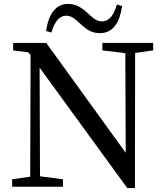

<svg xmlns="http://www.w3.org/2000/svg" viewBox="-20 -952 844 979"><path d="M576 -929C560 -875 538 -843 499 -843C466 -843 443 -872 416 -895C392 -914 368 -932 327 -932C262 -932 227 -877 215 -794L242 -786C258 -840 281 -872 319 -872C351 -872 374 -843 402 -820C425 -800 449 -783 489 -783C557 -783 590 -837 603 -921ZM761 -733H502V-695L619 -681L621 -173L216 -733H47V-695L125 -685L136 -671L134 -51L42 -38V0H301V-38L184 -53L182 -607L629 7H668L669 -682L761 -695Z"/></svg>

Font: Noto Serif SC Medium
Style: Regular
Weight: 500
Designer: Ryoko NISHIZUKA 西塚涼子 (kana & ideographs); Frank Grießhammer (Latin, Greek & Cyrillic); Wenlong ZHANG 张文龙 (bopomofo); San
Foundry: Adobe Systems Incorporated
Version: Version 1.001;PS 1.001;hotconv 16.6.54;makeotf.lib2.5.65590